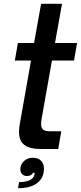

<svg xmlns="http://www.w3.org/2000/svg" viewBox="-20 -783 425 1009"><path d="M192 0Q137 0 108.5 -21Q80 -42 80 -90Q80 -111 84 -131L143 -465H58L74 -557H159L196 -763H306L269 -557H385L369 -465H253L199 -160Q196 -144 196 -130Q196 -112 206 -102.5Q216 -93 243 -93H302L286 0ZM80 174Q114 174 135 164.5Q156 155 160 137Q160 135 161.5 131.5Q163 128 162 125H153Q150 133 141.5 137.5Q133 142 122 142Q106 142 96.5 132.5Q87 123 87 106Q87 81 106 63.5Q125 46 152 46Q180 46 195.5 61.5Q211 77 211 102Q211 152 175.5 179Q140 206 75 206Z"/></svg>

Font: Open Sauce Sans Medium Italic
Style: Regular
Weight: 500
Italic angle: -10°
Designer: Alfredo Marco Pradil
Foundry: Creative Sauce Fz LLC
Version: Version 1.477